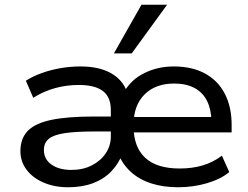

<svg xmlns="http://www.w3.org/2000/svg" viewBox="-20 -780 1047 809"><path d="M267 9Q209 9 163 -11Q117 -31 91.5 -65.5Q66 -100 66 -143Q66 -197 97.5 -229Q129 -261 197 -275Q265 -289 373 -289H464V-226H377Q300 -226 253 -219Q206 -212 185.5 -195Q165 -178 165 -148Q165 -109 197 -86.5Q229 -64 281 -64Q329 -64 366.5 -83Q404 -102 425.5 -134Q447 -166 447 -205V-316Q447 -371 413.5 -396.5Q380 -422 312 -422Q261 -422 213 -409Q165 -396 120 -368L89 -440Q119 -459 157 -472.5Q195 -486 236 -493Q277 -500 319 -500Q397 -500 447 -472Q497 -444 515 -393H503Q533 -445 589 -472.5Q645 -500 712 -500Q789 -500 843.5 -470.5Q898 -441 927 -385.5Q956 -330 956 -254V-222H523V-287H891L871 -269Q870 -319 852.5 -354.5Q835 -390 800 -409Q765 -428 714 -428Q635 -428 589 -382Q543 -336 543 -256V-246Q543 -161 591.5 -115.5Q640 -70 737 -70Q790 -70 834 -83Q878 -96 915 -124L946 -55Q910 -25 852 -8Q794 9 730 9Q667 9 616.5 -7.5Q566 -24 531 -56Q496 -88 478 -133H496Q480 -90 448.5 -57.5Q417 -25 371.5 -8Q326 9 267 9ZM460 -555 576 -760H684L535 -555Z"/></svg>

Font: Nunito Sans 10pt SemiExpanded Medium
Style: Regular
Weight: 500
Width: 6
Designer: Vernon Adams
Foundry: Vernon Adams
Version: Version 3.101;gftools[0.9.27]